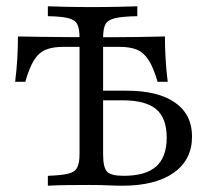

<svg xmlns="http://www.w3.org/2000/svg" viewBox="-20 -591 668 611"><path d="M132.3 0V-31.5Q175.8 -33.1 197.2 -38.3Q218.5 -43.5 225.8 -58.1Q233.1 -72.6 233.1 -100.8V-470.2Q233.1 -499.2 226.2 -513.3Q219.4 -527.4 198 -533.1Q176.6 -538.7 132.3 -539.5V-571Q153.2 -570.2 188.3 -569.4Q223.4 -568.5 271 -568.5Q321.8 -568.5 359.3 -569.4Q396.8 -570.2 416.9 -571V-539.5Q369.4 -538.7 346 -533.1Q322.6 -527.4 315.3 -513.3Q308.1 -499.2 308.1 -470.2V-100.8Q308.1 -58.1 320.6 -44.8Q333.1 -31.5 373.4 -31.5Q443.5 -31.5 477 -61.3Q510.5 -91.1 510.5 -153.2Q510.5 -215.3 477 -243.5Q443.5 -271.8 369.4 -271.8H282.3V-302.4H382.3Q483.1 -302.4 537.1 -264.5Q591.1 -226.6 591.1 -156.5Q591.1 -82.3 532.7 -41.1Q474.2 0 369.4 0Q350 0 325 -1.2Q300 -2.4 264.5 -2.4Q229 -2.4 194.4 -2Q159.7 -1.6 132.3 0ZM28.2 -330.6Q33.1 -370.2 35.1 -405.6Q37.1 -441.1 37.1 -475Q69.4 -474.2 108.1 -473.8Q146.8 -473.4 188.7 -473Q230.6 -472.6 271 -472.6Q304.8 -472.6 346 -472.6Q387.1 -472.6 428.6 -473.4Q470.2 -474.2 504.8 -475Q504.8 -441.1 506.9 -405.2Q508.9 -369.4 513.7 -330.6H481.5Q468.5 -375.8 452.8 -400Q437.1 -424.2 415.3 -433.1Q393.5 -441.9 359.7 -441.9H181.5Q147.6 -441.9 125.4 -432.7Q103.2 -423.4 88.3 -399.6Q73.4 -375.8 60.5 -330.6Z"/></svg>

Font: Playfair 12pt Light
Style: Regular
Weight: 300
Designer: Claus Eggers Sørensen
Foundry: Claus Eggers Sørensen
Version: Version 2.000;gftools[0.9.28]